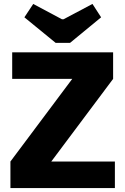

<svg xmlns="http://www.w3.org/2000/svg" viewBox="-20 -956 636 976"><path d="M348 -556 555 -555 240 -134 33 -135ZM564 -135V0H33V-135ZM555 -690V-555H42V-690ZM450 -936 494 -868 336 -738H263L104 -868L149 -936L295 -858H303Z"/></svg>

Font: Exo 2 ExtraBold
Style: Regular
Weight: 800
Designer: Natanael Gama
Foundry: Natanael Gama
Version: Version 2.010